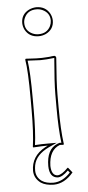

<svg xmlns="http://www.w3.org/2000/svg" viewBox="-59 -712 428 938"><g transform="rotate(-5 155.0 -242.5)"><path d="M81.1 -606.9Q81.1 -650.4 120.6 -669.9Q137.7 -677.7 155.8 -678.2Q201.2 -678.2 222.2 -640.6Q230.5 -624.5 231 -606.9Q231 -563.5 191.4 -543.9Q174.3 -536.1 155.8 -536.1Q110.4 -536.1 89.8 -573.2Q81.5 -589.4 81.1 -606.9ZM262.2 141.1Q219.2 192.4 166 192.9Q126.5 192.4 103 176.8Q71.8 153.8 70.8 117.2Q70.8 44.9 140.1 6.8Q147 3.4 153.3 0Q126.5 0 82 2.9L80.1 0Q89.8 -68.4 89.8 -180.2V-234.9Q89.8 -374 80.1 -428.2L83 -432.1Q89.8 -432.1 107.4 -430.7Q138.2 -428.7 153.8 -429.2Q158.7 -429.2 163.3 -429.2Q168 -429.2 172.4 -429.7Q176.8 -430.2 180.9 -430.2Q185.1 -430.2 189.9 -430.7Q194.8 -431.2 197.5 -431.2Q200.2 -431.2 205.1 -432.1Q210 -433.1 211.4 -433.1Q212.9 -433.1 217.8 -433.6L223.1 -434.1Q231.4 -432.1 231.9 -423.8Q222.2 -301.3 222.2 -246.1V-180.2Q222.2 -71.3 231.9 -2L232.9 -1H231.9V-0.5L230 2.9Q226.6 2.9 220.2 2.4Q214.4 2 212.4 2Q159.2 22 157.2 100.1Q158.7 147.9 189 148.9Q209.5 147.9 240.2 116.2L243.2 117.2ZM90.8 -606.9Q90.8 -568.8 126.5 -552.2Q140.6 -545.9 155.8 -545.9Q197.8 -545.9 214.8 -580.6Q220.7 -593.3 221.2 -606.9Q221.2 -645 185.5 -661.6Q171.4 -668 155.8 -668Q113.8 -668 97.2 -633.3Q90.8 -620.1 90.8 -606.9ZM249 140.6 240.2 129.9Q210.9 159.2 189 159.2Q147.9 157.2 147 100.1Q147 18.1 200.2 -4.4Q205.6 -6.3 210 -7.8L211.4 -8.3H212.9Q216.8 -7.8 220.7 -7.8Q211.9 -76.2 211.9 -180.2V-246.1Q211.9 -304.2 222.2 -423.8Q180.2 -418.9 153.8 -418.9Q143.6 -418.9 91.3 -421.9Q100.1 -364.3 100.1 -234.9V-180.2Q100.1 -72.3 91.3 -7.8Q127 -10.3 153.3 -9.8H197.8L157.7 8.8Q93.3 39.6 83.5 90.3Q81.1 103 81.1 117.2Q82 149.9 108.9 168.9Q130.4 183.1 166 183.1Q210.9 182.1 249 140.6Z"/></g></svg>

Font: Linux Biolinum Outline O
Style: Bold
Weight: 700
Designer: Philipp H. Poll
Foundry: Philipp H. Poll
Version: Version 0.9.2